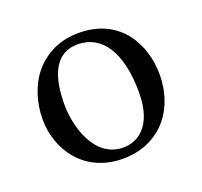

<svg xmlns="http://www.w3.org/2000/svg" viewBox="-87 -537 678 646"><g transform="rotate(-20 252.0 -214.5)"><path d="M41 -205C41 -103 109 10 251 10C315 10 364 -13 398 -46C443 -90 463 -153 463 -214C463 -318 406 -439 253 -439C187 -439 133 -412 96 -369C60 -326 41 -268 41 -205ZM238 -404C324 -404 377 -326 377 -182C377 -56 312 -25 265 -25C161 -25 127 -151 127 -228C127 -315 148 -404 238 -404Z"/></g></svg>

Font: Libertinus Serif
Style: Regular
Weight: 400
Designer: Philipp H. Poll, Khaled Hosny
Foundry: Caleb Maclennan
Version: Version 7.050;RELEASE